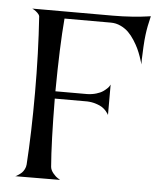

<svg xmlns="http://www.w3.org/2000/svg" viewBox="-55 -849 765 896"><g transform="rotate(5 327.5 -400.5)"><path d="M438 -787.1Q484.4 -787.1 528.6 -790.3Q572.8 -793.5 593.8 -796.9L615.2 -799.8Q603 -751 598.1 -710.9Q595.2 -689 593.3 -654.1Q591.3 -619.1 590.8 -595.7V-571.8Q589.8 -575.7 588.1 -582.3Q586.4 -588.9 579.8 -607.7Q573.2 -626.5 565.2 -643.8Q557.1 -661.1 543.7 -682.1Q530.3 -703.1 514.9 -718.3Q499.5 -733.4 477.8 -743.7Q456.1 -753.9 432.1 -753.9H214.8Q203.6 -622.1 202.1 -412.1H350.1Q373.5 -412.6 393.1 -418.5Q412.6 -424.3 423.8 -432.1Q435.1 -439.9 442.9 -447.5Q450.7 -455.1 453.1 -460.4L456.1 -465.8V-323.2Q455.1 -325.2 453.1 -328.9Q451.2 -332.5 443.4 -341.6Q435.5 -350.6 425 -357.7Q414.6 -364.7 395.5 -370.8Q376.5 -377 354 -377.9H202.1Q203.6 -171.9 212.9 -59.1Q214.4 -44.4 226.1 -30Q237.8 -15.6 249 -8.8L259.8 -2L49.8 -1Q51.8 -1.5 54.7 -2.9Q57.6 -4.4 65.7 -9.8Q73.7 -15.1 80.1 -21.2Q86.4 -27.3 91.8 -37.8Q97.2 -48.3 98.1 -60.1Q107.9 -207.5 107.9 -397Q107.9 -582.5 96.2 -753.9Q94.7 -761.7 85.9 -770Q77.1 -778.3 69.3 -782.7L61 -787.1H92.8H217.8Z"/></g></svg>

Font: Anticva
Style: Regular
Weight: 400
Version: Version 1.000